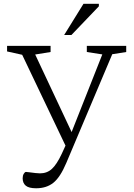

<svg xmlns="http://www.w3.org/2000/svg" viewBox="-20 -752 702 1004"><path d="M169 232.5Q131 232.5 114.8 219Q98.5 205.5 98.5 180Q98.5 166.5 104.2 156.8Q110 147 116 147Q120 147 134.5 149Q149 151 164.8 152.8Q180.5 154.5 189 154.5Q226 154.5 251.5 131Q277 107.5 303 52L322.5 9.5L96 -465.5L17 -483V-512H244.5V-480L164 -467L354.5 -61.5L515 -467.5L434 -480V-512H640V-480L567 -468.5L326.5 100.5Q295 175 259 203.8Q223 232.5 169 232.5ZM315.5 -569 416.5 -732H497V-719L353.5 -569Z"/></svg>

Font: Newsreader Caption Light
Style: Regular
Weight: 300
Designer: Hugues Gentile
Foundry: Production Type
Version: Version 1.001